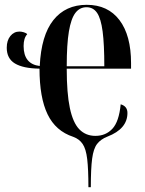

<svg xmlns="http://www.w3.org/2000/svg" viewBox="-20 -567 601 797"><path d="M347 210Q347 136 342 93.5Q337 51 323 30.5Q309 10 284 1Q211 -23 177.5 -92.5Q144 -162 144 -282Q76 -283 42 -303.5Q8 -324 8 -369Q8 -399 23 -417.5Q38 -436 61 -436Q69 -436 79 -433Q89 -430 93 -425Q78 -409 78 -376Q78 -301 145 -293Q151 -420 201.5 -483.5Q252 -547 340 -547Q428 -547 476 -483.5Q524 -420 524 -305V-282H257Q257 -180 270 -118.5Q283 -57 309.5 -30Q336 -3 376 -3Q419 -3 446.5 -32.5Q474 -62 481 -134Q509 -126 509 -98Q509 -32 426 0Q398 11 383 30.5Q368 50 362.5 91.5Q357 133 357 210ZM413 -292Q413 -383 406 -436.5Q399 -490 383 -513.5Q367 -537 339 -537Q311 -537 293 -513.5Q275 -490 266 -436.5Q257 -383 257 -292Z"/></svg>

Font: Noto Serif Display ExtraCondensed SemiBold
Style: Regular
Weight: 600
Width: 2
Designer: Monotype Design Team
Foundry: Monotype Imaging Inc.
Version: Version 2.009